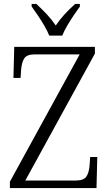

<svg xmlns="http://www.w3.org/2000/svg" viewBox="-20 -951 550 971"><path d="M30 0V-32L383 -676H156Q116 -676 103 -656Q90 -636 87 -600L84 -557H48L52 -714H460V-680L108 -38H362Q403 -38 416.5 -57.5Q430 -77 433 -114L436 -157H472L468 0ZM229 -771Q220 -794 204.5 -820.5Q189 -847 171.5 -873Q154 -899 140 -918V-931H164Q193 -904 217 -878.5Q241 -853 262 -822Q283 -853 306.5 -878.5Q330 -904 360 -931H384V-918Q370 -899 352.5 -873Q335 -847 319.5 -820.5Q304 -794 295 -771Z"/></svg>

Font: Noto Serif Tamil SemiCondensed Light
Style: Regular
Weight: 300
Width: 4
Designer: Indian Type Foundry, Tom Grace, and the Monotype Design Team
Foundry: Monotype Imaging Inc.
Version: Version 2.004; ttfautohint (v1.8.4.7-5d5b)